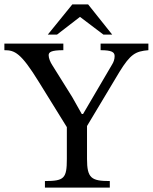

<svg xmlns="http://www.w3.org/2000/svg" viewBox="-25 -856 697 876"><path d="M476 0V-30C392 -30 372 -43 372 -131V-281L520 -528C570 -609 593 -622 652 -627V-657H434V-627C485 -627 498 -618 498 -600C498 -585 493 -572 486 -561L354 -336H348L304 -414L214 -558C204 -573 197 -591 197 -604C197 -618 208 -627 264 -627V-657H-5V-627C42 -627 70 -616 153 -481L280 -276V-131C280 -42 268 -30 180 -30V0ZM235 -698 340 -779 447 -698H487L377 -836H305L193 -698Z"/></svg>

Font: STIX Two Text
Style: Regular
Weight: 400
Designer: Ross Mills, John Hudson & Paul Hanslow, Tiro Typeworks Ltd; with prior portions MicroPress Inc., and Coen Hoffman.
Foundry: Tiro Typeworks Ltd
Version: Version 2.13 b171